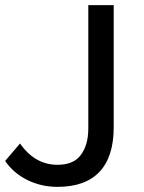

<svg xmlns="http://www.w3.org/2000/svg" viewBox="-29 -720 562 748"><path d="M-9 -93 49 -161Q107 -78 195 -78Q256 -78 284 -114Q315 -153 315 -220V-700H414V-225Q414 -109 358.5 -50.5Q303 8 195 8Q132 8 78 -18.5Q24 -45 -9 -93Z"/></svg>

Font: APTA Sans Medium
Style: Bold
Weight: 500
Version: Version 7.200